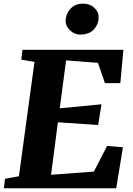

<svg xmlns="http://www.w3.org/2000/svg" viewBox="-30 -1010 714 1030"><path d="M-9.5 0 -3 -51 71.5 -64.5 155 -678 84.5 -690 90.5 -743H632L615.5 -564H533L495.5 -673L324.5 -686L290.5 -429L514.5 -450.5L496.5 -339.5L280.5 -354L244 -72.5L473.5 -89.5L544.5 -227L629.5 -220L593.5 0ZM399 -824.5Q379.5 -824.5 361.2 -835.5Q343 -846.5 332 -864.2Q321 -882 322 -901Q324.5 -939 349.8 -964.8Q375 -990.5 416 -990.5Q452.5 -990.5 476.2 -968Q500 -945.5 499 -917Q498.5 -879 473.2 -851.8Q448 -824.5 399 -824.5Z"/></svg>

Font: Merriweather 20pt Black
Style: Italic
Weight: 900
Italic angle: -7.8°
Version: Version 2.101